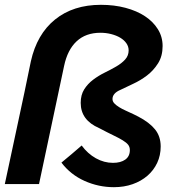

<svg xmlns="http://www.w3.org/2000/svg" viewBox="-22 -764 724 797"><path d="M445 -353Q445 -343 452.5 -335Q460 -327 472 -319.5Q484 -312 499.5 -305Q515 -298 532 -290L552 -280Q598 -256 621.5 -227Q645 -198 645 -156Q645 -119 630.5 -88Q616 -57 590 -34.5Q564 -12 528.5 0.5Q493 13 451 13Q387 13 329 -13Q271 -39 233 -89Q254 -106 275 -124Q296 -142 317 -160Q342 -126 376 -107Q410 -88 447 -88Q479 -88 498 -101.5Q517 -115 517 -141Q517 -154 510 -163Q503 -172 487.5 -181.5Q472 -191 448 -202.5Q424 -214 390 -232Q313 -265 313 -337Q313 -370 327.5 -393Q342 -416 364.5 -433Q387 -450 412.5 -462.5Q438 -475 460.5 -488Q483 -501 497.5 -517Q512 -533 512 -555Q512 -571 502.5 -584.5Q493 -598 477 -607.5Q461 -617 439.5 -622.5Q418 -628 395 -628Q334 -628 296 -592.5Q258 -557 244 -490Q218 -367 192 -245Q166 -123 140 0H-2Q25 -128 52.5 -254.5Q80 -381 106 -509Q131 -622 206.5 -683Q282 -744 397 -744Q452 -744 499 -731.5Q546 -719 580 -696.5Q614 -674 633.5 -642.5Q653 -611 653 -573Q653 -531 634 -501Q615 -471 588 -450.5Q561 -430 530.5 -416Q500 -402 478 -391Q445 -377 445 -353Z"/></svg>

Font: Rosa Sans
Style: Bold Italic
Weight: 700
Italic angle: -12°
Designer: Pentagram / MCKL
Foundry: Pentagram / MCKL
Version: Version 1.005;September 16, 2019;FontCreator 11.5.0.2425 64-